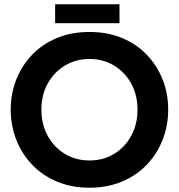

<svg xmlns="http://www.w3.org/2000/svg" viewBox="-20 -862 834 895"><path d="M397 13Q313 13 245.5 -15.5Q178 -44 130 -94Q82 -144 56 -210Q30 -276 30 -351Q30 -426 56 -491.5Q82 -557 130 -607Q178 -657 245.5 -685Q313 -713 397 -713Q481 -713 548.5 -685Q616 -657 664 -607Q712 -557 738 -491.5Q764 -426 764 -351Q764 -276 738 -210Q712 -144 664 -94Q616 -44 548.5 -15.5Q481 13 397 13ZM397 -114Q462 -114 512.5 -145Q563 -176 592 -229.5Q621 -283 621 -351Q621 -419 592 -472Q563 -525 512.5 -556Q462 -587 397 -587Q333 -587 282 -556Q231 -525 202 -472Q173 -419 173 -351Q173 -283 202 -229.5Q231 -176 282 -145Q333 -114 397 -114ZM237 -754V-842H537V-754Z"/></svg>

Font: MuseoModerno SemiBold
Style: Regular
Weight: 600
Designer: Pablo Cosgaya, Héctor Gatti, Marcela Romero, and the Authors of The MuseoModerno Project.
Foundry: Omnibus-Type Team
Version: Version 1.001